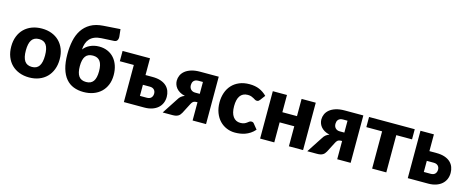

<svg xmlns="http://www.w3.org/2000/svg" viewBox="-38 -1378 4948 2029"><g transform="rotate(15 2436.0 -364.0)"><path d="M291.5 -526.5Q350.5 -526.5 399 -508Q447.5 -489.5 482.2 -455Q517 -420.5 536.2 -371.2Q555.5 -322 555.5 -260.5Q555.5 -198.5 536.2 -148.8Q517 -99 482.2 -64.2Q447.5 -29.5 399 -10.8Q350.5 8 291.5 8Q232 8 183.2 -10.8Q134.5 -29.5 99.2 -64.2Q64 -99 44.8 -148.8Q25.5 -198.5 25.5 -260.5Q25.5 -322 44.8 -371.2Q64 -420.5 99.2 -455Q134.5 -489.5 183.2 -508Q232 -526.5 291.5 -526.5ZM291.5 -107Q345 -107 370.2 -144.8Q395.5 -182.5 395.5 -259.5Q395.5 -336.5 370.2 -374Q345 -411.5 291.5 -411.5Q236.5 -411.5 211 -374Q185.5 -336.5 185.5 -259.5Q185.5 -182.5 211 -144.8Q236.5 -107 291.5 -107Z M886 -101.5Q939.5 -101.5 964.8 -137.2Q990 -173 990 -246Q990 -319 964.8 -354.5Q939.5 -390 886 -390Q830.5 -390 805 -354.8Q779.5 -319.5 779.5 -247Q779.5 -173.5 805 -137.5Q830.5 -101.5 886 -101.5ZM923 -590.5Q880 -588 849.2 -575.2Q818.5 -562.5 798.5 -540.5Q778.5 -518.5 768.2 -488.5Q758 -458.5 756 -422Q768.5 -438.5 785.5 -452.8Q802.5 -467 824 -477.2Q845.5 -487.5 870.8 -493.5Q896 -499.5 925.5 -499.5Q977 -499.5 1018.5 -481.2Q1060 -463 1089.2 -429.8Q1118.5 -396.5 1134.2 -350Q1150 -303.5 1150 -246.5Q1150 -187.5 1130.8 -140.5Q1111.5 -93.5 1076.8 -60.5Q1042 -27.5 993.5 -9.8Q945 8 886 8Q826.5 8 777.5 -11Q728.5 -30 693.2 -71.5Q658 -113 638.8 -178.5Q619.5 -244 619.5 -337.5Q619.5 -414.5 633.8 -482.2Q648 -550 681.8 -601.8Q715.5 -653.5 771.2 -685.5Q827 -717.5 910 -723L1093.5 -735.5L1102 -657.5Q1104.5 -633 1094.5 -615.8Q1084.5 -598.5 1059 -597.5Z M1550.5 -107Q1581.5 -107 1597.5 -124.2Q1613.5 -141.5 1613.5 -169.5Q1613.5 -181 1609.8 -191.8Q1606 -202.5 1598.2 -210.8Q1590.5 -219 1578.5 -223.8Q1566.5 -228.5 1550.5 -228.5H1474.5V-107ZM1550 -335Q1604.5 -335 1642.8 -321.8Q1681 -308.5 1705 -285.8Q1729 -263 1740 -233Q1751 -203 1751 -170Q1751 -132.5 1737.5 -101.2Q1724 -70 1698.2 -47.5Q1672.5 -25 1635.2 -12.5Q1598 0 1551 0H1327.5V-406H1174.5V-518.5H1474.5V-335Z M2079.5 -291.5V-421.5H2029Q2010.5 -421.5 1998 -415.8Q1985.5 -410 1978 -400.8Q1970.5 -391.5 1967.5 -380Q1964.5 -368.5 1964.5 -357.5Q1964.5 -327 1982.5 -309.2Q2000.5 -291.5 2029 -291.5ZM2226.5 -518.5V0H2079.5V-199.5H2074Q2058 -199.5 2047.8 -196.5Q2037.5 -193.5 2030.8 -188Q2024 -182.5 2019.5 -175.2Q2015 -168 2010.5 -159.5L1954.5 -51Q1947 -38 1939 -28.5Q1931 -19 1920 -12.8Q1909 -6.5 1894.2 -3.2Q1879.5 0 1859 0H1752L1865 -173Q1877.5 -195 1894 -208.5Q1910.5 -222 1933 -230Q1898.5 -237.5 1874.8 -252Q1851 -266.5 1836.2 -285Q1821.5 -303.5 1815 -324Q1808.5 -344.5 1808.5 -363.5Q1808.5 -393.5 1820.8 -421.2Q1833 -449 1859.2 -470.8Q1885.5 -492.5 1926.2 -505.5Q1967 -518.5 2024.5 -518.5Z M2712.5 -395.5Q2705.5 -387 2699 -382Q2692.5 -377 2680.5 -377Q2669 -377 2659.8 -382.5Q2650.5 -388 2639 -394.8Q2627.5 -401.5 2612 -407Q2596.5 -412.5 2573.5 -412.5Q2545 -412.5 2524.2 -402Q2503.5 -391.5 2490 -372Q2476.5 -352.5 2470 -324.2Q2463.5 -296 2463.5 -260.5Q2463.5 -186 2492.2 -146Q2521 -106 2571.5 -106Q2598.5 -106 2614.2 -112.8Q2630 -119.5 2641 -127.8Q2652 -136 2661.2 -143Q2670.5 -150 2684.5 -150Q2703 -150 2712.5 -136.5L2757.5 -81Q2733.5 -53.5 2707 -36.2Q2680.5 -19 2652.8 -9.2Q2625 0.5 2597 4.2Q2569 8 2542.5 8Q2495 8 2451.8 -10Q2408.5 -28 2375.8 -62.2Q2343 -96.5 2323.8 -146.5Q2304.5 -196.5 2304.5 -260.5Q2304.5 -316.5 2321.2 -365.2Q2338 -414 2370.8 -449.8Q2403.5 -485.5 2451.8 -506Q2500 -526.5 2563.5 -526.5Q2624.5 -526.5 2670.5 -507Q2716.5 -487.5 2753.5 -450Z M3288 -518.5V0H3133V-219H2973V0H2818V-518.5H2973V-330H3133V-518.5Z M3661.5 -291.5V-421.5H3611Q3592.5 -421.5 3580 -415.8Q3567.5 -410 3560 -400.8Q3552.5 -391.5 3549.5 -380Q3546.5 -368.5 3546.5 -357.5Q3546.5 -327 3564.5 -309.2Q3582.5 -291.5 3611 -291.5ZM3808.5 -518.5V0H3661.5V-199.5H3656Q3640 -199.5 3629.8 -196.5Q3619.5 -193.5 3612.8 -188Q3606 -182.5 3601.5 -175.2Q3597 -168 3592.5 -159.5L3536.5 -51Q3529 -38 3521 -28.5Q3513 -19 3502 -12.8Q3491 -6.5 3476.2 -3.2Q3461.5 0 3441 0H3334L3447 -173Q3459.5 -195 3476 -208.5Q3492.5 -222 3515 -230Q3480.5 -237.5 3456.8 -252Q3433 -266.5 3418.2 -285Q3403.5 -303.5 3397 -324Q3390.5 -344.5 3390.5 -363.5Q3390.5 -393.5 3402.8 -421.2Q3415 -449 3441.2 -470.8Q3467.5 -492.5 3508.2 -505.5Q3549 -518.5 3606.5 -518.5Z M4371 -407.5H4198.5V0H4043.5V-407.5H3871V-518.5H4371Z M4656.5 -107Q4687.5 -107 4703.5 -124.2Q4719.5 -141.5 4719.5 -169.5Q4719.5 -181 4715.8 -191.8Q4712 -202.5 4704.2 -210.8Q4696.5 -219 4684.5 -223.8Q4672.5 -228.5 4656.5 -228.5H4580.5V-107ZM4656 -335Q4710.5 -335 4748.8 -321.8Q4787 -308.5 4811 -285.8Q4835 -263 4846 -233Q4857 -203 4857 -170Q4857 -132.5 4843.5 -101.2Q4830 -70 4804.2 -47.5Q4778.5 -25 4741.2 -12.5Q4704 0 4657 0H4433.5V-518.5H4580.5V-335Z"/></g></svg>

Font: Lato 2
Style: Regular
Weight: 900
Designer: Lukasz Dziedzic with Adam Twardoch and Botio Nikoltchev
Foundry: tyPoland Lukasz Dziedzic
Version: Version 2.015; 2015-08-06; http://www.latofonts.com/